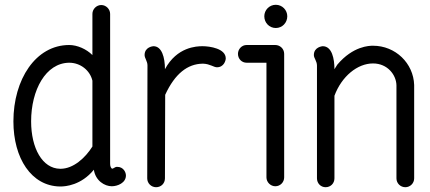

<svg xmlns="http://www.w3.org/2000/svg" viewBox="-20 -774 1796 802"><path d="M233 -69H231C157 -70 110 -155 110 -267C110 -398 171 -511 269 -512C316 -512 356 -480 366 -437V-162C336 -114 286 -69 233 -69ZM372 -65C379 -19 417 4 447 4C471 4 506 -10 506 -41C506 -55 495 -77 470 -77C459 -78 453 -67 447 -70C447 -71 440 -73 440 -91V-93V-716C440 -736 423 -753 403 -753C383 -753 366 -736 366 -716V-544C341 -569 303 -586 269 -586C129 -586 36 -442 36 -267C36 -113 111 3 230 5H233C253 5 319 0 372 -65Z M669 -485C669 -534 656 -581 621 -581C619 -581 584 -578 584 -544C584 -531 596 -518 596 -501L595 -29C595 -8 612 8 632 8C653 8 669 -8 669 -29L670 -378C711 -467 764 -507 826 -508H829C857 -507 873 -493 886 -493C916 -493 923 -522 923 -530C923 -571 857 -581 826 -581C801 -581 719 -578 669 -485Z M1180 -706C1180 -732 1159 -754 1132 -754C1105 -754 1084 -732 1084 -706C1084 -679 1105 -657 1132 -657C1159 -657 1180 -679 1180 -706ZM1167 -549C1167 -571 1149 -586 1130 -586H1010C990 -586 974 -569 974 -549C974 -528 990 -512 1010 -512H1093V-33C1093 -13 1110 4 1130 4C1151 4 1167 -13 1167 -33Z M1304 -500V-29C1304 -8 1320 8 1340 8C1361 8 1377 -8 1377 -29V-374C1407 -455 1473 -509 1538 -509C1599 -509 1635 -461 1636 -418V-29C1636 -8 1653 8 1673 8C1693 8 1710 -8 1710 -29V-419C1707 -510 1632 -583 1538 -583C1523 -583 1455 -582 1389 -504L1377 -485C1377 -528 1367 -581 1328 -581C1327 -581 1291 -578 1291 -544C1291 -531 1304 -519 1304 -500Z"/></svg>

Font: LS
Style: Regular
Weight: 400
Designer: BSozoo
Foundry: BSozoo
Version: Version 001.000